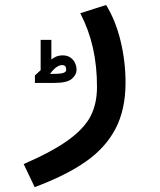

<svg xmlns="http://www.w3.org/2000/svg" viewBox="-20 -521 640 770"><path d="M369 -172.5Q369 -256 352.8 -328.5Q336.5 -401 302 -468L405.5 -501Q443.5 -439.5 463.5 -357Q483.5 -274.5 483.5 -189.5Q483.5 -82 443.5 -5.2Q403.5 71.5 324.2 127Q245 182.5 119 229.5L75 137Q192 86 255.5 39.5Q319 -7 344 -56.5Q369 -106 369 -172.5ZM143 -239.5V-361H186V-282.5Q206 -299 231 -299Q250 -299 262.8 -290Q275.5 -281 281.2 -267.8Q287 -254.5 287 -242.5Q287 -221 268 -204.8Q249 -188.5 198.5 -188.5H120V-218.5ZM245.5 -240.5Q245.5 -251 241.5 -255.5Q237.5 -260 229 -260Q217.5 -260 204.8 -250.5Q192 -241 181 -224.5L207.5 -225Q245.5 -226 245.5 -240.5Z"/></svg>

Font: JuliaMono SemiBold
Style: Regular
Weight: 600
Monospace: yes
Designer: cormullion
Foundry: corm
Version: Version 0.055; ttfautohint (v1.8.4)